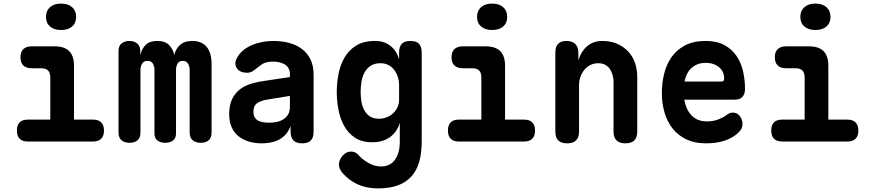

<svg xmlns="http://www.w3.org/2000/svg" viewBox="-20 -788 4840 1069"><path d="M499 -122Q528 -122 543.5 -106.5Q559 -91 559 -61Q559 -31 543.5 -15.5Q528 0 498 0H135Q105 0 89.5 -15.5Q74 -31 74 -61Q74 -91 89 -106.5Q104 -122 134 -122H260V-357Q260 -383 247.5 -395.5Q235 -408 210 -408H157Q126 -408 110 -423.5Q94 -439 94 -469Q94 -499 110 -514.5Q126 -530 157 -530H284Q339 -530 365.5 -503Q392 -476 392 -422V-122ZM320 -621Q281 -621 258.5 -640.5Q236 -660 236 -694Q236 -728 258.5 -748Q281 -768 320 -768Q359 -768 381.5 -748Q404 -728 404 -694Q404 -660 381.5 -640.5Q359 -621 320 -621Z M702 7Q673 7 656.5 -7Q640 -21 640 -50V-505Q640 -533 657.5 -546.5Q675 -560 700 -560Q728 -560 744.5 -545.5Q761 -531 761 -505V-481Q770 -518 792 -539Q814 -560 856 -560Q900 -560 922.5 -536Q945 -512 950 -481Q957 -513 981 -536.5Q1005 -560 1051 -560Q1078 -560 1098.5 -551Q1119 -542 1132 -525.5Q1145 -509 1151.5 -485.5Q1158 -462 1158 -433V-50Q1158 -21 1142 -7Q1126 7 1098 7Q1070 7 1053 -7Q1036 -21 1036 -51V-398Q1036 -418 1027 -433.5Q1018 -449 997 -449Q977 -449 968.5 -434Q960 -419 960 -398V-45Q960 -18 943 -5.5Q926 7 900 7Q874 7 857 -5.5Q840 -18 840 -45V-398Q840 -418 831.5 -433.5Q823 -449 801 -449Q781 -449 771.5 -434Q762 -419 762 -398V-51Q762 -21 746 -7Q730 7 702 7Z M1594 -359V-376Q1594 -394 1586.5 -407.5Q1579 -421 1566 -429Q1553 -437 1536 -441Q1519 -445 1501 -445Q1480 -445 1462.5 -440.5Q1445 -436 1433 -426Q1422 -419 1413 -411.5Q1404 -404 1395.5 -397.5Q1387 -391 1378 -387Q1369 -383 1357 -383Q1315 -383 1298.5 -408.5Q1282 -434 1299 -465Q1313 -491 1335 -508.5Q1357 -526 1384 -537.5Q1411 -549 1441.5 -554.5Q1472 -560 1502 -560Q1548 -560 1588.5 -549.5Q1629 -539 1659.5 -516.5Q1690 -494 1708 -458.5Q1726 -423 1726 -372V-54Q1726 -22 1710.5 -6Q1695 10 1662.5 10Q1630 10 1614 -6Q1598 -22 1598 -55V-87Q1592 -68 1579 -50Q1566 -32 1546.5 -18.5Q1527 -5 1499.5 2.5Q1472 10 1436 10Q1397 10 1363.5 -0.5Q1330 -11 1306 -31Q1282 -51 1269 -81.5Q1256 -112 1256 -152Q1256 -203 1272.5 -236.5Q1289 -270 1316.5 -291Q1344 -312 1380 -322.5Q1416 -333 1455 -338ZM1594 -254 1471 -234Q1435 -229 1413 -214.5Q1391 -200 1391 -166Q1391 -147 1398 -135Q1405 -123 1417 -116.5Q1429 -110 1445 -107.5Q1461 -105 1480 -105Q1502 -105 1522.5 -109.5Q1543 -114 1559 -124.5Q1575 -135 1584.5 -151.5Q1594 -168 1594 -192Z M2206 -105Q2199 -80 2185.5 -60Q2172 -40 2152.5 -25.5Q2133 -11 2108 -3.5Q2083 4 2053 4Q1993 4 1955 -22Q1917 -48 1895 -89Q1873 -130 1864 -179.5Q1855 -229 1855 -276Q1855 -325 1864.5 -375Q1874 -425 1897.5 -466.5Q1921 -508 1962.5 -534Q2004 -560 2069 -560Q2119 -560 2153.5 -533Q2188 -506 2202 -458V-494Q2202 -527 2216.5 -543.5Q2231 -560 2265 -560Q2299 -560 2313.5 -543.5Q2328 -527 2328 -494V0Q2328 64 2314 113Q2300 162 2270 195Q2240 228 2194 244.5Q2148 261 2084 261Q2021 261 1971.5 238.5Q1922 216 1886 174Q1877 163 1872 151.5Q1867 140 1867 127Q1867 115 1872.5 102.5Q1878 90 1887 79.5Q1896 69 1908 62.5Q1920 56 1935 56Q1945 56 1954.5 59.5Q1964 63 1972 71Q1983 84 1997.5 96Q2012 108 2028 117.5Q2044 127 2063 133Q2082 139 2102 139Q2123 139 2142.5 131Q2162 123 2176 105.5Q2190 88 2198 62Q2206 36 2206 0ZM2090 -127Q2114 -127 2134.5 -135.5Q2155 -144 2170 -158.5Q2185 -173 2193.5 -192Q2202 -211 2202 -232V-315Q2202 -338 2195 -359.5Q2188 -381 2175 -398.5Q2162 -416 2142.5 -426Q2123 -436 2099 -436Q2065 -436 2043.5 -421.5Q2022 -407 2009.5 -384Q1997 -361 1992.5 -333Q1988 -305 1988 -277Q1988 -250 1992 -223.5Q1996 -197 2008 -175Q2020 -153 2039.5 -140Q2059 -127 2090 -127Z M2899 -122Q2928 -122 2943.5 -106.5Q2959 -91 2959 -61Q2959 -31 2943.5 -15.5Q2928 0 2898 0H2535Q2505 0 2489.5 -15.5Q2474 -31 2474 -61Q2474 -91 2489 -106.5Q2504 -122 2534 -122H2660V-357Q2660 -383 2647.5 -395.5Q2635 -408 2610 -408H2557Q2526 -408 2510 -423.5Q2494 -439 2494 -469Q2494 -499 2510 -514.5Q2526 -530 2557 -530H2684Q2739 -530 2765.5 -503Q2792 -476 2792 -422V-122ZM2720 -621Q2681 -621 2658.5 -640.5Q2636 -660 2636 -694Q2636 -728 2658.5 -748Q2681 -768 2720 -768Q2759 -768 2781.5 -748Q2804 -728 2804 -694Q2804 -660 2781.5 -640.5Q2759 -621 2720 -621Z M3204 -315V-56Q3204 -23 3187.5 -6.5Q3171 10 3138 10Q3104 10 3088 -6.5Q3072 -23 3072 -56V-495Q3072 -528 3087.5 -544Q3103 -560 3134 -560Q3164 -560 3182 -544Q3200 -528 3200 -495V-452Q3216 -503 3250 -531.5Q3284 -560 3334 -560Q3380 -560 3415.5 -544.5Q3451 -529 3476.5 -502.5Q3502 -476 3515 -439Q3528 -402 3528 -359V-56Q3528 -23 3512 -6.5Q3496 10 3462 10Q3429 10 3412.5 -6.5Q3396 -23 3396 -56V-331Q3396 -350 3391 -369Q3386 -388 3376 -403Q3366 -418 3350 -427Q3334 -436 3311 -436Q3287 -436 3267 -426Q3247 -416 3233 -398.5Q3219 -381 3211.5 -359.5Q3204 -338 3204 -315Z M4060 -161Q4085 -161 4099.5 -141.5Q4114 -122 4114 -97Q4114 -83 4108 -71Q4102 -59 4085 -44Q4070 -31 4052 -21Q4034 -11 4012 -4Q3990 3 3964.5 6.5Q3939 10 3909 10Q3848 10 3802.5 -11.5Q3757 -33 3726.5 -70.5Q3696 -108 3680.5 -159.5Q3665 -211 3665 -271Q3665 -326 3678 -378.5Q3691 -431 3720 -471.5Q3749 -512 3795.5 -536Q3842 -560 3909 -560Q3970 -560 4011.5 -538Q4053 -516 4079 -479Q4105 -442 4116.5 -393.5Q4128 -345 4128 -293Q4128 -264 4113.5 -248.5Q4099 -233 4071 -233H3790Q3796 -200 3808 -177Q3820 -154 3836.5 -139.5Q3853 -125 3873 -118.5Q3893 -112 3915 -112Q3951 -112 3980.5 -123.5Q4010 -135 4023 -146Q4033 -154 4041.5 -157.5Q4050 -161 4060 -161ZM3791 -334H3999Q4005 -334 4008.5 -338Q4012 -342 4012 -354Q4012 -370 4005.5 -385Q3999 -400 3985.5 -412Q3972 -424 3953 -431Q3934 -438 3909 -438Q3884 -438 3864.5 -430.5Q3845 -423 3830 -409.5Q3815 -396 3805.5 -377Q3796 -358 3791 -334Z M4699 -122Q4728 -122 4743.5 -106.5Q4759 -91 4759 -61Q4759 -31 4743.5 -15.5Q4728 0 4698 0H4335Q4305 0 4289.5 -15.5Q4274 -31 4274 -61Q4274 -91 4289 -106.5Q4304 -122 4334 -122H4460V-357Q4460 -383 4447.5 -395.5Q4435 -408 4410 -408H4357Q4326 -408 4310 -423.5Q4294 -439 4294 -469Q4294 -499 4310 -514.5Q4326 -530 4357 -530H4484Q4539 -530 4565.5 -503Q4592 -476 4592 -422V-122ZM4520 -621Q4481 -621 4458.5 -640.5Q4436 -660 4436 -694Q4436 -728 4458.5 -748Q4481 -768 4520 -768Q4559 -768 4581.5 -748Q4604 -728 4604 -694Q4604 -660 4581.5 -640.5Q4559 -621 4520 -621Z"/></svg>

Font: Maple Mono Normal NL
Style: Bold
Weight: 700
Monospace: yes
Designer: subframe7536
Version: Version 7.000